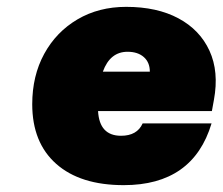

<svg xmlns="http://www.w3.org/2000/svg" viewBox="-20 -531 649 560"><path d="M74 -227Q74 -310 109 -374Q144 -438 206 -474.5Q268 -511 348 -511Q438 -511 500.5 -477.5Q563 -444 591 -383Q619 -322 604 -240L598 -207H266Q270 -135 333 -135Q380 -135 396 -171H597Q543 9 341 9Q214 9 144 -53Q74 -115 74 -227ZM352 -380Q301 -380 280 -322H417Q417 -349 399.5 -364.5Q382 -380 352 -380Z"/></svg>

Font: Overused Grotesk Black
Style: Italic
Weight: 900
Italic angle: -10°
Version: Version 0.003